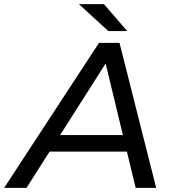

<svg xmlns="http://www.w3.org/2000/svg" viewBox="-74 -907 826 927"><path d="M-54 0 404 -700H503L680 0H581L425 -646H465L54 0ZM116 -175 160 -255H553L567 -175ZM449 -757 307 -887H428L540 -757Z"/></svg>

Font: Montserrat Thin Medium
Style: Italic
Weight: 500
Italic angle: -11.3°
Version: Version 9.000